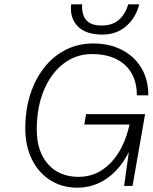

<svg xmlns="http://www.w3.org/2000/svg" viewBox="-20 -860 706 888"><path d="M624 -840Q608 -777 563 -738.5Q518 -700 453 -700Q377 -700 339.5 -738.5Q302 -777 309 -840H360Q357 -793 378.5 -767.5Q400 -742 449 -742Q499 -742 529 -767.5Q559 -793 573 -840ZM97 -266Q97 -352 120 -423.5Q143 -495 185 -548Q227 -601 284.5 -630Q342 -659 410 -659Q487 -659 544.5 -629Q602 -599 634 -545.5Q666 -492 666 -419H613Q613 -509 558 -559.5Q503 -610 405 -610Q331 -610 273 -565Q215 -520 182.5 -441.5Q150 -363 150 -260Q150 -160 202 -101Q254 -42 344 -42Q429 -42 491.5 -106.5Q554 -171 579 -284H370L378 -332H651L593 0H554L576 -157Q537 -79 475.5 -35.5Q414 8 338 8Q267 8 212.5 -26.5Q158 -61 127.5 -123Q97 -185 97 -266Z"/></svg>

Font: Overused Grotesk Light
Style: Italic
Weight: 300
Italic angle: -10°
Version: Version 0.003